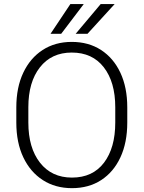

<svg xmlns="http://www.w3.org/2000/svg" viewBox="-20 -930 717 959"><path d="M615.7 -393.6V-317.9Q615.7 -217.8 581.5 -144.3Q547.4 -70.8 485.4 -30.5Q423.3 9.8 339.4 9.8Q256.3 9.8 193.8 -30.5Q131.3 -70.8 96.4 -144.3Q61.5 -217.8 61.5 -317.9V-393.6Q61.5 -493.2 96.2 -566.7Q130.9 -640.1 193.1 -680.4Q255.4 -720.7 338.4 -720.7Q422.4 -720.7 484.6 -680.4Q546.9 -640.1 581.3 -566.7Q615.7 -493.2 615.7 -393.6ZM555.7 -317.9V-394.5Q555.7 -520 498.5 -593.8Q441.4 -667.5 338.4 -667.5Q237.3 -667.5 179.4 -593.8Q121.6 -520 121.6 -394.5V-317.9Q121.6 -191.4 179.9 -117.2Q238.3 -43 339.4 -43Q442.9 -43 499.3 -117.2Q555.7 -191.4 555.7 -317.9ZM357.9 -761.2 482.9 -909.7H552.7L417 -761.2ZM232.4 -761.2 331.5 -909.7H398.4L285.6 -761.2Z"/></svg>

Font: Vazirmatn RD FD ExtraLight
Style: Regular
Weight: 200
Designer: Saber Rastikerdar
Foundry: Saber Rastikerdar
Version: Version 33.003